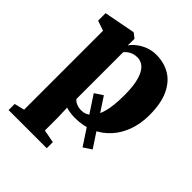

<svg xmlns="http://www.w3.org/2000/svg" viewBox="-217 -687 1060 1060"><g transform="rotate(45 313.0 -157.5)"><path d="M461.5 96 293.5 -159.5 341 -191 509 64.5ZM27 239V191.5L86 177V-439.5L27.5 -459.5V-518L205.5 -552H213.5L240.5 -530.5L239.5 -478Q250.5 -495 272 -512.5Q293.5 -530 323.5 -542Q353.5 -554 388 -554Q449.5 -554 496.5 -525.8Q543.5 -497.5 570.2 -439.5Q597 -381.5 597 -291.5Q597 -227 577.8 -171.8Q558.5 -116.5 521.8 -75.5Q485 -34.5 433.2 -11.8Q381.5 11 316 11Q296 11 276 7.8Q256 4.5 246 1L248.5 75.5V177L325 191.5V239ZM313 -43Q345 -43 369.5 -66Q394 -89 407.8 -139.2Q421.5 -189.5 421.5 -271.5Q421.5 -326 414 -364Q406.5 -402 393.2 -425.5Q380 -449 362.2 -459.5Q344.5 -470 324 -470Q305 -470 290 -464.2Q275 -458.5 264.5 -450Q254 -441.5 248.5 -434V-69.5Q256 -58 274 -50.5Q292 -43 313 -43Z"/></g></svg>

Font: Merriweather 60pt Black
Style: Regular
Weight: 900
Version: Version 2.100